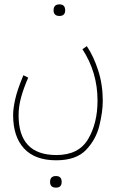

<svg xmlns="http://www.w3.org/2000/svg" viewBox="-20 -503 560 878"><path d="M278 -456Q278 -483 252 -483Q225 -483 225 -456Q225 -430 252 -430Q278 -430 278 -456ZM237 230Q328 230 373.5 182.5Q419 135 434.5 71Q450 7 450 -41Q450 -116 429 -181Q408 -246 377 -292L357 -278Q426 -172 426 -43Q426 60 383 133Q340 206 238 206Q65 206 65 24Q65 -16 76.5 -58Q88 -100 109 -148L87 -159Q59 -92 49.5 -49Q40 -6 40 23Q40 122 90 176Q140 230 237 230ZM262 329Q262 302 236 302Q209 302 209 329Q209 355 236 355Q262 355 262 329Z"/></svg>

Font: Noto Sans Arabic Condensed Thin
Style: Regular
Weight: 250
Width: 3
Designer: Nadine Chahine
Foundry: Monotype Imaging Inc.
Version: 1.001